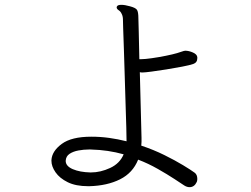

<svg xmlns="http://www.w3.org/2000/svg" viewBox="-20 -759 1040 795"><path d="M345 12Q294 12 260.5 -4.5Q227 -21 210 -45.5Q193 -70 193 -93V-96Q195 -133 235.5 -163Q276 -193 358 -193Q396 -193 432 -188Q468 -183 504 -174Q504 -189 503 -230Q502 -271 500 -327Q498 -383 496.5 -442.5Q495 -502 493 -554.5Q491 -607 490 -641.5Q489 -676 489 -680Q489 -685 487.5 -691.5Q486 -698 484 -701Q480 -711 471.5 -716.5Q463 -722 463 -729Q463 -730 463.5 -730.5Q464 -731 464 -732Q467 -739 482 -739Q497 -739 518 -733Q541 -727 547 -718.5Q553 -710 553 -683Q553 -676 554.5 -627.5Q556 -579 557 -514H566Q580 -514 608.5 -518Q637 -522 666.5 -528Q696 -534 713 -539Q736 -547 741 -548Q746 -549 747 -549Q762 -549 779 -541.5Q796 -534 797 -522V-518Q797 -500 780 -494Q765 -489 734 -483Q703 -477 668.5 -471.5Q634 -466 607 -462.5Q580 -459 572 -459Q569 -459 565.5 -459Q562 -459 559 -460L566 -188Q566 -180 566 -172Q566 -164 565 -156Q616 -139 660.5 -117Q705 -95 738 -75Q771 -55 786 -44Q797 -36 797 -18Q797 -12 795 -6Q785 16 765 16Q754 16 743 9Q731 1 702 -18Q673 -37 633.5 -59.5Q594 -82 552 -98Q530 -43 477 -16.5Q424 10 350 12ZM357 -45Q396 -45 436 -63.5Q476 -82 492 -120Q460 -129 426.5 -134Q393 -139 355 -140H348Q327 -140 305 -136Q283 -132 268 -122Q253 -112 252 -93Q252 -71 281.5 -58.5Q311 -46 354 -45Z"/></svg>

Font: QiushuiShotai Bright
Style: Regular
Weight: 400
Designer: Christian Thalmann (Catharsis Fonts)
Version: Version 1.250;